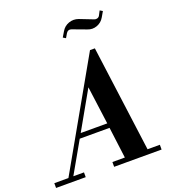

<svg xmlns="http://www.w3.org/2000/svg" viewBox="-221 -1091 1097 1218"><g transform="rotate(-20 328.0 -482.0)"><path d="M-53.2 0V-32.2H42L448.2 -748H481L576.2 -32.2H659.2V0H338.9V-32.2H422.9L396 -242.2H194.8L75.2 -32.2H147V0ZM212.9 -273.9H392.1L357.9 -529.8ZM313 -881.8Q322.8 -897.9 334 -917Q351.1 -946.8 383.3 -958.3Q415.5 -969.7 448.2 -958L541 -921.9Q550.8 -918 561 -921.4Q571.3 -924.8 576.2 -934.1L591.8 -963.9L609.9 -953.1L588.9 -917Q572.3 -887.7 540.5 -876Q508.8 -864.3 477.1 -877L382.8 -912.1Q361.3 -919.9 348.1 -899.9L331.1 -871.1Z"/></g></svg>

Font: Fin Serif Display
Style: Italic
Weight: 400
Italic angle: -12°
Designer: J. Blake Harris
Version: Version 1.006;FEAKit 1.0